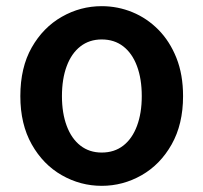

<svg xmlns="http://www.w3.org/2000/svg" viewBox="-20 -589 660 623"><path d="M310 14Q241 14 180.5 -20.5Q120 -55 83 -120.5Q46 -186 46 -277Q46 -370 83 -435Q120 -500 180.5 -534.5Q241 -569 310 -569Q362 -569 409.5 -549.5Q457 -530 494 -492.5Q531 -455 552.5 -401Q574 -347 574 -277Q574 -186 537 -120.5Q500 -55 439.5 -20.5Q379 14 310 14ZM310 -94Q351 -94 380 -116.5Q409 -139 424.5 -180.5Q440 -222 440 -277Q440 -333 424.5 -374.5Q409 -416 380 -438.5Q351 -461 310 -461Q270 -461 241 -438.5Q212 -416 196.5 -374.5Q181 -333 181 -277Q181 -222 196.5 -180.5Q212 -139 241 -116.5Q270 -94 310 -94Z"/></svg>

Font: Noto Sans JP Thin SemiBold
Style: Regular
Weight: 600
Version: Version 2.004-H2;hotconv 1.0.118;makeotfexe 2.5.65603